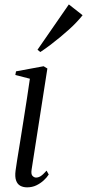

<svg xmlns="http://www.w3.org/2000/svg" viewBox="-20 -814 384 845"><path d="M99.5 10.5Q82 10.5 69.2 3.5Q56.5 -3.5 50.8 -19.8Q45 -36 48.5 -63Q50 -75.5 55.2 -108Q60.5 -140.5 67.8 -185.5Q75 -230.5 83 -281Q91 -331.5 98.5 -380Q106 -428.5 111.5 -467.5L47.5 -484L50.5 -500L172 -522.5L188.5 -512.5L119 -67Q116 -47 123.2 -39.8Q130.5 -32.5 138.5 -32.5Q148.5 -32.5 158.5 -38.5Q168.5 -44.5 185 -63L194.5 -46Q186 -32.5 172 -19.8Q158 -7 139.8 1.8Q121.5 10.5 99.5 10.5ZM145 -595 283 -794.5 343.5 -747Q332.5 -733 317.2 -716.8Q302 -700.5 283 -683.5Q264 -666.5 243.5 -649.5Q223 -632.5 201.2 -616Q179.5 -599.5 157.5 -585Z"/></svg>

Font: Merriweather 120pt Light
Style: Italic
Weight: 300
Italic angle: -7.8°
Version: Version 2.101